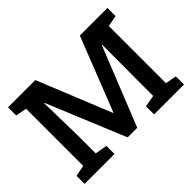

<svg xmlns="http://www.w3.org/2000/svg" viewBox="-134 -986 1261 1261"><g transform="rotate(-45 496.0 -355.5)"><path d="M35.2 0V-75.2L112.3 -89.8V-620.6L35.2 -635.3V-710.9H112.3H288.6L497.1 -196.8H500L702.1 -710.9H958.5V-635.3L880.9 -620.6V-89.8L958.5 -75.2V0H680.7V-75.2L762.2 -89.8V-255.4L763.2 -566.4L760.7 -566.9L540.5 -16.1H451.2L224.6 -564L222.2 -563.5L228.5 -263.7V-89.8L313 -75.2V0Z"/></g></svg>

Font: Roboto Slab LO Medium
Style: Regular
Weight: 500
Designer: Google
Version: Version 2.000